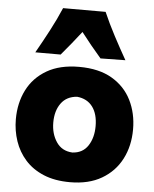

<svg xmlns="http://www.w3.org/2000/svg" viewBox="-59 -930 797 995"><g transform="rotate(5 339.0 -432.0)"><path d="M342.3 15.6Q262.7 15.6 204.6 -8.8Q146.5 -33.2 108.9 -75.4Q71.3 -117.7 53 -171.9Q34.7 -226.1 34.7 -285.2Q34.7 -370.1 68.8 -437.7Q103 -505.4 170.7 -544.7Q238.3 -584 338.4 -584Q441.4 -584 509.3 -544.2Q577.1 -504.4 610.8 -436.8Q644.5 -369.1 644.5 -285.2Q644.5 -199.2 609.4 -131.1Q574.2 -63 506.8 -23.7Q439.5 15.6 342.3 15.6ZM341.3 -138.7Q395 -141.6 422.4 -183.1Q449.7 -224.6 449.7 -285.2Q449.7 -348.1 421.9 -385.7Q394 -423.3 341.3 -428.7Q286.6 -424.8 258.1 -385.5Q229.5 -346.2 229.5 -285.2Q229.5 -226.6 258.1 -184.1Q286.6 -141.6 341.3 -138.7ZM444.3 -637.2Q389.2 -700.7 339.4 -765.6Q314.9 -733.9 289.3 -702.4Q263.7 -670.9 236.8 -639.2H105Q139.2 -699.2 171.1 -759.8Q203.1 -820.3 228.5 -879.9H449.7Q475.6 -820.3 507.6 -759.8Q539.6 -699.2 573.7 -639.2Z"/></g></svg>

Font: Pinar ExtraBold
Style: Regular
Weight: 800
Designer: Amin Abedi
Version: Version 3.000